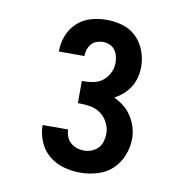

<svg xmlns="http://www.w3.org/2000/svg" viewBox="-65 -906 630 651"><g transform="rotate(10 250.0 -580.0)"><path d="M252 -317Q223 -317 194.5 -325Q166 -333 144 -351.5Q122 -370 110.5 -397.5Q99 -425 99 -454Q99 -454 99 -454Q99 -454 99 -454Q99 -454 99 -454Q99 -454 99 -454H187Q187 -454 187 -454Q187 -454 187 -454Q187 -442 191.5 -430Q196 -418 205.5 -409.5Q215 -401 227 -397Q239 -393 252 -393Q265 -393 278 -398Q291 -403 300 -412.5Q309 -422 313 -435.5Q317 -449 317 -462Q317 -482 307.5 -500.5Q298 -519 281.5 -530.5Q265 -542 245 -545Q225 -548 204 -548V-624Q223 -624 241.5 -627Q260 -630 274.5 -641Q289 -652 297.5 -669Q306 -686 306 -705Q306 -716 303 -727.5Q300 -739 293 -748.5Q286 -758 274.5 -762.5Q263 -767 252 -767Q241 -767 230 -763Q219 -759 212 -750.5Q205 -742 201.5 -731.5Q198 -721 198 -709Q198 -709 198 -709Q198 -709 198 -709H110Q110 -709 110 -709.5Q110 -710 110 -710Q110 -738 120 -764Q130 -790 150.5 -809Q171 -828 197.5 -835.5Q224 -843 252 -843Q280 -843 307 -835Q334 -827 354 -807.5Q374 -788 384 -761Q394 -734 394 -706Q394 -688 389.5 -670Q385 -652 375.5 -636.5Q366 -621 352 -608.5Q338 -596 322 -588Q341 -579 356.5 -566.5Q372 -554 383 -537Q394 -520 400 -500.5Q406 -481 406 -461Q406 -431 394.5 -402.5Q383 -374 361.5 -354Q340 -334 310.5 -325.5Q281 -317 252 -317Z"/></g></svg>

Font: Zed Mono
Style: Bold
Weight: 700
Monospace: yes
Designer: Belleve Invis
Foundry: Belleve Invis
Version: Version 1.0.0; ttfautohint (v1.8.4)